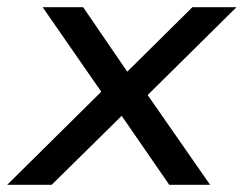

<svg xmlns="http://www.w3.org/2000/svg" viewBox="-39 -511 674 531"><path d="M-19 0 261 -277 262 -227 79 -491H191L321 -301H301L493 -491H615L350 -229V-276L542 0H429L289 -203H310L104 0Z"/></svg>

Font: Nunito Sans 10pt SemiExpanded Medium
Style: Italic
Weight: 500
Width: 6
Italic angle: -9°
Designer: Vernon Adams
Foundry: Vernon Adams
Version: Version 3.101;gftools[0.9.27]